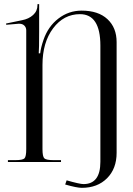

<svg xmlns="http://www.w3.org/2000/svg" viewBox="-20 -778 640 922"><path d="M18 0V-9H53Q89 -9 97.5 -17.5Q106 -26 106 -62V-632Q106 -646 97 -655Q88 -664 73 -664Q71 -664 69 -664L10 -659L9 -665L86 -681Q118 -687 139 -706Q160 -725 160 -754V-758H168V-627Q168 -540 166 -522H173Q176 -549 189 -587Q211 -651 260.5 -689Q310 -727 372 -727Q452 -727 496 -686Q540 -645 540 -576V-44Q540 32 494 78Q448 124 373 124Q349 124 293 108L300 88Q363 106 381 106Q462 106 462 -1V-559Q462 -710 364 -710Q286 -710 235 -642Q184 -574 184 -466V-62Q184 -26 193 -17.5Q202 -9 238 -9H273V0Z"/></svg>

Font: FoglihtenNo06
Style: Regular
Weight: 500
Designer: gluk (gluksza@wp.pl)
Foundry: gluk (gluksza@wp.pl)
Version: Version 0.76